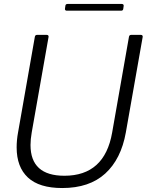

<svg xmlns="http://www.w3.org/2000/svg" viewBox="-20 -939 740 969"><path d="M64 -195Q64 -232 71 -270L156 -754Q158 -763 167 -763H216Q221 -763 223.5 -760Q226 -757 225 -752L140 -270Q134 -236 134 -207Q134 -52 305 -52Q508 -52 546 -270L631 -754Q633 -763 642 -763H691Q696 -763 698.5 -760Q701 -757 700 -752L615 -270Q591 -136 511 -63Q431 10 294 10Q178 10 121 -43Q64 -96 64 -195ZM317 -885Q312 -885 309.5 -888Q307 -891 308 -896L310 -910Q311 -919 321 -919H595Q600 -919 602.5 -916Q605 -913 604 -908L602 -894Q601 -885 591 -885Z"/></svg>

Font: Open Sauce Two Light Italic
Style: Regular
Weight: 300
Italic angle: -10°
Designer: Alfredo Marco Pradil
Foundry: Creative Sauce Fz LLC
Version: Version 1.477